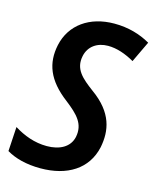

<svg xmlns="http://www.w3.org/2000/svg" viewBox="-111 -803 722 889"><g transform="rotate(15 250.0 -358.0)"><path d="M168 10C296 10 389 -47 413 -157C429 -239 416 -323 308 -400C252 -442 209 -477 223 -543C233 -591 273 -619 325 -619C367 -619 410 -604 452 -580L500 -681C451 -709 394 -726 327 -726C208 -726 121 -664 99 -562C80 -472 107 -396 205 -322C265 -275 303 -238 290 -173C279 -122 231 -97 170 -97C111 -97 59 -117 12 -146L5 -29C45 -5 100 10 168 10Z"/></g></svg>

Font: Noto Sans SemiCondensed SemiBold
Style: Italic
Weight: 600
Width: 4
Italic angle: -12°
Designer: Monotype Design Team
Foundry: Monotype Imaging Inc.
Version: Version 2.013